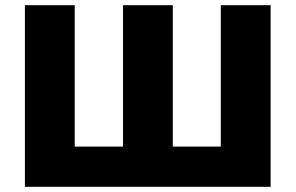

<svg xmlns="http://www.w3.org/2000/svg" viewBox="-20 -720 1139 740"><path d="M268 -700H76V0H1023V-700H831V-155H646V-700H454V-155H268Z"/></svg>

Font: Montserrat-Alt1 ExtBd
Style: Regular
Weight: 800
Designer: Differentunic
Foundry: Differentunic
Version: Version 7.222